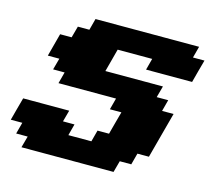

<svg xmlns="http://www.w3.org/2000/svg" viewBox="-106 -753 1113 1007"><g transform="rotate(15 450.5 -250.0)"><path d="M91.3 125H591.3L608.4 62.5H670.9L687.5 0H750Q761.2 -42 783.4 -125.2Q805.7 -208.5 816.9 -250H754.4L771 -312.5H708.5L725.6 -375H413.1Q418.5 -395.5 429.7 -437.3Q440.9 -479 446.3 -500H633.8L617.2 -437.5H867.2Q872.6 -458.5 883.8 -500.2Q895 -542 900.9 -562.5H838.4L855 -625H292.5L275.9 -562.5H213.4L196.3 -500H133.8Q128.4 -479 117.2 -437.5Q106 -396 100.6 -375H163.1L146 -312.5H208.5L191.9 -250H504.4L487.8 -187.5H550.3Q544.4 -166.5 533.2 -124.8Q522 -83 516.6 -62.5H454.1L437.5 0H312.5L329.1 -62.5H266.6L283.7 -125H33.7Q27.8 -104 16.6 -62.5Q5.4 -21 0 0H62.5L45.9 62.5H108.4Z"/></g></svg>

Font: Faithful 32x
Style: BoldOblique
Weight: 400
Foundry: Faithful Resource Pack
Version: Version 1.0; January 27, 2023